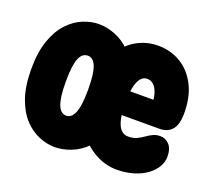

<svg xmlns="http://www.w3.org/2000/svg" viewBox="-92 -604 803 731"><g transform="rotate(20 309.5 -239.0)"><path d="M194.5 10.5Q162.5 10.5 130 -2.8Q97.5 -16 70 -45.2Q42.5 -74.5 25.8 -122.2Q9 -170 9 -239Q9 -307.5 25.8 -355Q42.5 -402.5 70 -431.8Q97.5 -461 130 -474.2Q162.5 -487.5 194.5 -487.5Q226 -487.5 260 -474.2Q294 -461 323 -431.8Q352 -402.5 370.2 -355Q388.5 -307.5 388.5 -239Q388.5 -170 370.2 -122.2Q352 -74.5 323 -45.2Q294 -16 260 -2.8Q226 10.5 194.5 10.5ZM194.5 -117Q204.5 -117 212.5 -123Q220.5 -129 226.8 -143Q233 -157 236.2 -180.5Q239.5 -204 239.5 -239Q239.5 -274 236.2 -297.5Q233 -321 226.8 -334.8Q220.5 -348.5 212.5 -354.2Q204.5 -360 194.5 -360Q184.5 -360 176 -354.2Q167.5 -348.5 161.5 -334.8Q155.5 -321 152.2 -297.5Q149 -274 149 -239Q149 -204 152.2 -180.5Q155.5 -157 161.5 -143Q167.5 -129 176 -123Q184.5 -117 194.5 -117ZM444.5 10.5Q394 10.5 347 -18.8Q300 -48 269.8 -103.8Q239.5 -159.5 239.5 -239Q239.5 -298.5 254.8 -344.5Q270 -390.5 296.8 -422.5Q323.5 -454.5 358.5 -471Q393.5 -487.5 433 -487.5Q484.5 -487.5 525.2 -463Q566 -438.5 590 -392Q614 -345.5 614 -278.5Q614 -233.5 596.2 -212.5Q578.5 -191.5 544.5 -191.5H379.5V-287.5H502L488 -263Q488 -281.5 485 -298Q482 -314.5 475.8 -327.2Q469.5 -340 460 -347.2Q450.5 -354.5 437 -354.5Q421.5 -354.5 410.8 -341.2Q400 -328 394.8 -302.2Q389.5 -276.5 389.5 -239Q389.5 -203.5 395 -177.2Q400.5 -151 412.2 -137Q424 -123 442.5 -123Q464 -123 478.5 -130Q493 -137 505.5 -146Q517 -154.5 529.8 -160.5Q542.5 -166.5 558 -166.5Q580.5 -166.5 595.5 -150Q610.5 -133.5 610.5 -102.5Q610.5 -80 598.8 -60.2Q587 -40.5 567 -25.5Q544.5 -8.5 512.8 1Q481 10.5 444.5 10.5Z"/></g></svg>

Font: Sono ExtraLight Monospace ExtraBold
Style: Regular
Weight: 800
Version: Version 2.112